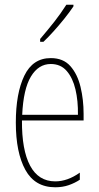

<svg xmlns="http://www.w3.org/2000/svg" viewBox="-20 -783 420 813"><path d="M195 -537Q248 -537 278 -503Q308 -469 321 -415Q334 -361 334 -301V-273H73Q72 -148 107.5 -81.5Q143 -15 214 -15Q266 -15 318 -52V-22Q297 -8 271 1Q245 10 214 10Q128 10 87.5 -63.5Q47 -137 47 -264Q47 -388 83 -462.5Q119 -537 195 -537ZM195 -512Q143 -512 111 -459Q79 -406 74 -297H310Q311 -356 299.5 -404.5Q288 -453 262.5 -482.5Q237 -512 195 -512ZM291 -756Q275 -732 252.5 -704Q230 -676 207 -650.5Q184 -625 164 -606H150V-618Q184 -658 210 -691Q236 -724 261 -763H291Z"/></svg>

Font: Noto Sans Gujarati UI ExtraCondensed Thin
Style: Regular
Weight: 100
Width: 2
Designer: Jelle Bosma - Monotype Design Team, Universal Thirst
Foundry: Monotype Imaging Inc.
Version: Version 2.106; ttfautohint (v1.8.4.7-5d5b)